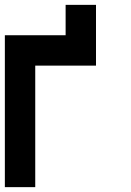

<svg xmlns="http://www.w3.org/2000/svg" viewBox="-20 -770 540 790"><path d="M125 0H0V-625H250V-750H375V-500H125Z"/></svg>

Font: Tiny5
Style: Regular
Weight: 400
Designer: Stefan Schmidt
Foundry: Made with Bits'n'Picas by Kreative Software
Version: Version 1.002; ttfautohint (v1.8.4.7-5d5b)